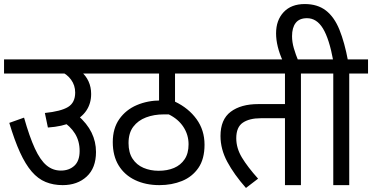

<svg xmlns="http://www.w3.org/2000/svg" viewBox="-20 -916 1841 950"><path d="M0 -622H514V-552H0ZM380 -563Q405 -542 418 -513.5Q431 -485 431 -451Q431 -404 407 -368.5Q383 -333 336 -311.5Q289 -290 217 -285L202 -357Q281 -365 316.5 -386.5Q352 -408 352 -458Q352 -494 331.5 -522Q311 -550 278 -563ZM364 -346Q411 -305 433 -260Q455 -215 455 -164Q455 -85 409 -42.5Q363 0 290 0Q244 0 206 -15.5Q168 -31 137 -67Q106 -103 79 -162Q52 -221 26 -308L99 -334Q126 -239 152.5 -181.5Q179 -124 210 -98Q241 -72 281 -72Q322 -72 348 -96Q374 -120 374 -169Q374 -218 351 -255Q328 -292 285 -319Z M1047 -552H846V-413Q913 -381 952.5 -326.5Q992 -272 992 -200Q992 -129 961.5 -85Q931 -41 880.5 -20.5Q830 0 769 0Q701 0 648.5 -25Q596 -50 567 -97.5Q538 -145 538 -213Q538 -281 570.5 -327Q603 -373 657 -396Q711 -419 776 -419H783L767 -414V-552H497V-622H1047ZM765 -71Q808 -71 841 -85Q874 -99 893.5 -128Q913 -157 913 -202Q913 -249 887.5 -288Q862 -327 815 -350H790Q742 -350 702.5 -335Q663 -320 639.5 -289Q616 -258 616 -208Q616 -161 636 -130.5Q656 -100 690 -85.5Q724 -71 765 -71Z M1469 -552V0H1390V-331H1270Q1214 -331 1181.5 -309Q1149 -287 1149 -232Q1149 -183 1177 -136.5Q1205 -90 1257 -32L1197 14Q1138 -53 1104.5 -115.5Q1071 -178 1071 -243Q1071 -325 1121.5 -363Q1172 -401 1258 -401H1390V-552H1030V-622H1562V-552Z M1379 -615Q1363 -650 1354.5 -684.5Q1346 -719 1346 -751Q1346 -816 1383.5 -856Q1421 -896 1488 -896Q1551 -896 1592.5 -864Q1634 -832 1659.5 -769Q1685 -706 1702 -615H1629Q1609 -724 1578 -775Q1547 -826 1499 -826Q1461 -826 1443 -802.5Q1425 -779 1425 -737Q1425 -708 1434 -677Q1443 -646 1456 -615ZM1708 -552V0H1629V-552H1549V-622H1801V-552Z"/></svg>

Font: Noto Sans Devanagari SemiCondensed
Style: Regular
Weight: 400
Width: 4
Designer: Jelle Bosma - Monotype Design Team
Foundry: Monotype Imaging Inc.
Version: Version 2.006